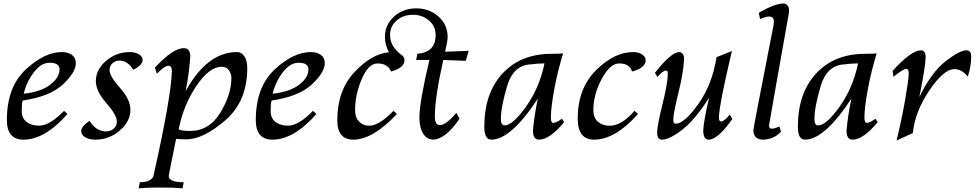

<svg xmlns="http://www.w3.org/2000/svg" viewBox="-20 -775 5490 1079"><path d="M112.3 9.8Q18.6 9.8 18.6 -100.1Q18.6 -285.2 124 -383.8Q229.5 -482.4 327.6 -482.4Q362.3 -482.4 384.3 -466.3Q406.2 -450.2 406.2 -419.9Q406.2 -368.2 333.3 -300.3Q260.3 -232.4 107.4 -210Q102.1 -194.3 102.1 -150.9Q102.1 -110.8 129.2 -89.8Q156.2 -68.8 200.2 -68.8Q258.8 -68.8 339.8 -151.9L359.4 -134.8Q232.4 9.8 112.3 9.8ZM113.3 -248.5Q208.5 -258.3 261.5 -298.3Q314.5 -338.4 314.5 -384.8Q314.5 -422.4 258.3 -422.4Q211.4 -422.4 170.4 -368.9Q129.4 -315.4 113.3 -248.5Z M515.6 9.8Q480 9.8 458.3 -3.9Q436.5 -17.6 436.5 -38.6Q436.5 -64.9 482.9 -96.2Q519.5 -36.6 575.2 -36.6Q602.1 -36.6 619.4 -52.2Q636.7 -67.9 636.7 -92.3Q636.7 -128.4 577.6 -195.8Q518.6 -263.2 518.6 -318.8Q518.6 -384.3 576.7 -433.3Q634.8 -482.4 708.5 -482.4Q740.7 -482.4 761.2 -469.5Q781.7 -456.5 781.7 -438Q781.7 -409.2 729 -382.8Q696.8 -434.6 651.9 -434.6Q627.9 -434.6 611.8 -419.4Q595.7 -404.3 595.7 -381.3Q595.7 -347.2 654.3 -281.2Q712.9 -215.3 712.9 -157.7Q712.9 -92.8 653.3 -41.5Q593.8 9.8 515.6 9.8Z M1047.4 -39.1Q1155.8 -39.1 1218 -141.6Q1280.3 -244.1 1280.3 -335.9Q1280.3 -361.8 1265.9 -380.9Q1251.5 -399.9 1226.1 -399.9Q1156.2 -399.9 1083.7 -292.2Q1011.2 -184.6 983.9 -47.4Q1006.8 -39.1 1047.4 -39.1ZM1006.3 283.2Q956.1 278.8 878.4 278.8Q811.5 278.8 759.3 283.2L765.6 249Q827.1 249 841.8 216.3Q943.4 -235.8 945.8 -377.4Q945.8 -405.3 926.3 -405.3Q905.8 -405.3 861.3 -360.8L850.6 -395Q951.7 -504.4 1012.7 -504.4Q1049.3 -504.4 1049.3 -456.5Q1042 -353.5 1022.9 -262.7Q1144.5 -482.4 1311.5 -482.4Q1338.4 -482.4 1354 -457.5Q1369.6 -432.6 1369.6 -392.6Q1369.6 -206.1 1247.1 -99.6Q1124.5 6.8 1026.9 8.3Q1000.5 8.3 969.7 5.4Q928.7 206.1 928.2 213.4Q928.2 249 1012.2 249Z M1511.2 9.8Q1417.5 9.8 1417.5 -100.1Q1417.5 -285.2 1522.9 -383.8Q1628.4 -482.4 1726.6 -482.4Q1761.2 -482.4 1783.2 -466.3Q1805.2 -450.2 1805.2 -419.9Q1805.2 -368.2 1732.2 -300.3Q1659.2 -232.4 1506.3 -210Q1501 -194.3 1501 -150.9Q1501 -110.8 1528.1 -89.8Q1555.2 -68.8 1599.1 -68.8Q1657.7 -68.8 1738.8 -151.9L1758.3 -134.8Q1631.3 9.8 1511.2 9.8ZM1512.2 -248.5Q1607.4 -258.3 1660.4 -298.3Q1713.4 -338.4 1713.4 -384.8Q1713.4 -422.4 1657.2 -422.4Q1610.4 -422.4 1569.3 -368.9Q1528.3 -315.4 1512.2 -248.5Z M1965.8 9.8Q1875.5 9.8 1875.5 -99.1Q1875.5 -266.1 1971.4 -369.1Q2067.4 -472.2 2165.5 -481.4Q2143.1 -524.9 2143.1 -566.9Q2143.1 -635.7 2194.3 -681.9Q2245.6 -728 2319.3 -728Q2393.1 -728 2444.3 -681.9Q2495.6 -635.7 2495.6 -566.9Q2495.6 -544.4 2481.4 -484.4L2614.3 -489.3L2597.2 -433.1L2471.2 -438Q2423.8 -227.1 2423.8 -120.1Q2423.8 -71.8 2452.1 -71.8Q2486.8 -71.8 2544.4 -141.1L2562.5 -107.9Q2481.9 9.3 2414.1 9.3Q2378.9 9.3 2357.9 -24.2Q2336.9 -57.6 2336.9 -114.7Q2336.9 -201.2 2393.1 -438H2318.8L2325.2 -472.7Q2428.2 -481 2428.2 -578.1Q2428.2 -627.4 2391.1 -659.7Q2354 -691.9 2299.8 -691.9Q2246.1 -691.9 2209 -659.7Q2171.9 -627.4 2171.9 -578.1Q2171.9 -538.6 2194.1 -509Q2216.3 -479.5 2234.6 -467.8Q2252.9 -456.1 2252.9 -437Q2252.9 -393.1 2177.2 -373Q2159.7 -418.5 2101.6 -418.5Q2050.3 -418.5 2012.9 -330.6Q1975.6 -242.7 1975.6 -157.7Q1975.6 -112.8 1999 -90.6Q2022.5 -68.4 2053.7 -68.4Q2110.8 -68.4 2191.4 -152.3L2210.4 -134.3Q2075.2 9.8 1965.8 9.8Z M2815.4 -70.3Q2860.8 -70.3 2936 -175.3Q3011.2 -280.3 3040 -418.9Q2996.1 -418 2960.9 -413.1Q2864.7 -408.2 2829.8 -291Q2794.9 -173.8 2794.9 -106.4Q2794.9 -70.3 2815.4 -70.3ZM3008.8 9.8Q2975.1 9.8 2975.1 -41Q2981.9 -122.1 3002.4 -220.7Q2851.1 9.8 2741.2 9.8Q2701.7 9.8 2701.7 -63Q2701.7 -251.5 2804.2 -362.1Q2906.7 -472.7 3081.1 -472.7Q3128.4 -472.7 3144.5 -475.1Q3112.8 -371.6 3094.2 -269.8Q3075.7 -168 3075.7 -113.8Q3075.7 -84.5 3089.8 -84.5Q3106.4 -84.5 3137.7 -107.9L3150.4 -88.9Q3069.3 9.8 3008.8 9.8Z M3317.9 9.8Q3226.6 9.8 3226.6 -108.9Q3226.6 -277.3 3329.1 -379.9Q3431.6 -482.4 3538.6 -482.4Q3568.4 -482.4 3588.4 -469Q3608.4 -455.6 3608.4 -437Q3608.4 -393.1 3531.7 -373Q3518.6 -418.5 3460 -418.5Q3407.7 -418.5 3361.1 -330.6Q3314.5 -242.7 3314.5 -157.7Q3314.5 -112.8 3340.3 -90.6Q3366.2 -68.4 3406.7 -68.4Q3473.6 -68.4 3545.9 -152.3L3565.4 -134.3Q3437.5 9.8 3317.9 9.8Z M3962.9 9.8Q3932.1 9.8 3932.1 -42Q3934.6 -97.7 3965.3 -226.6Q3886.2 -101.6 3814.2 -45.9Q3742.2 9.8 3699.2 9.8Q3672.9 9.8 3672.9 -31.2Q3674.3 -73.2 3702.6 -187.3Q3731 -301.3 3732.9 -355.5Q3732.9 -370.1 3730.7 -374.3Q3728.5 -378.4 3721.7 -378.4Q3706.5 -378.4 3674.3 -342.3L3660.6 -365.7Q3752.4 -482.4 3797.4 -482.4Q3809.1 -482.4 3816.7 -472.2Q3824.2 -461.9 3824.2 -443.4Q3821.8 -371.6 3793.5 -257.1Q3765.1 -142.6 3763.7 -105.5Q3763.7 -79.6 3776.9 -79.6Q3824.7 -79.6 3903.3 -188.7Q3981.9 -297.9 4006.8 -453.6L4093.3 -488.3Q4022.5 -191.4 4020 -114.7Q4020 -92.3 4033.2 -92.3Q4049.3 -92.3 4081.1 -130.9L4095.7 -106.4Q4013.7 9.8 3962.9 9.8Z M4263.2 9.8Q4213.9 6.3 4213.9 -45.4Q4213.9 -55.2 4327.6 -636.2Q4329.1 -646 4329.1 -654.3Q4329.1 -682.1 4302.7 -682.1Q4283.7 -682.1 4251.5 -668L4244.1 -702.6Q4333 -755.4 4384.8 -755.4Q4395.5 -755.4 4405 -744.9Q4414.6 -734.4 4414.6 -716.3Q4414.6 -707.5 4412.6 -697.8Q4302.2 -77.6 4301.8 -69.8Q4301.8 -51.8 4318.4 -51.8Q4333 -51.8 4359.9 -64.5L4369.1 -35.6Q4329.1 9.8 4263.2 9.8Z M4577.6 -70.3Q4623 -70.3 4698.2 -175.3Q4773.4 -280.3 4802.2 -418.9Q4758.3 -418 4723.1 -413.1Q4627 -408.2 4592 -291Q4557.1 -173.8 4557.1 -106.4Q4557.1 -70.3 4577.6 -70.3ZM4771 9.8Q4737.3 9.8 4737.3 -41Q4744.1 -122.1 4764.6 -220.7Q4613.3 9.8 4503.4 9.8Q4463.9 9.8 4463.9 -63Q4463.9 -251.5 4566.4 -362.1Q4668.9 -472.7 4843.3 -472.7Q4890.6 -472.7 4906.7 -475.1Q4875 -371.6 4856.4 -269.8Q4837.9 -168 4837.9 -113.8Q4837.9 -84.5 4852.1 -84.5Q4868.7 -84.5 4899.9 -107.9L4912.6 -88.9Q4831.5 9.8 4771 9.8Z M5018.6 14.6Q5048.3 -107.9 5066.9 -215.3Q5085.4 -322.8 5086.9 -361.8Q5086.9 -387.7 5072.8 -387.7Q5056.6 -387.7 5000.5 -343.3L4996.6 -377Q5101.1 -492.2 5156.2 -492.2Q5182.1 -492.2 5182.1 -451.2Q5179.7 -394.5 5146.5 -229.5Q5214.4 -369.1 5293.9 -430.7Q5373.5 -492.2 5409.7 -492.2Q5424.3 -492.2 5430.9 -484.4Q5437.5 -476.6 5438 -453.6Q5437.5 -403.8 5418.9 -344.2Q5384.8 -386.7 5343.3 -386.7Q5283.7 -386.7 5202.6 -266.6Q5121.6 -146.5 5109.9 -27.3Z"/></svg>

Font: Kelvinch
Style: Italic
Weight: 400
Italic angle: -10°
Designer: Paul James Miller
Foundry: High-Logic / Made with FontCreator
Version: Version 3.40;July 22, 2017;FontCreator 11.0.0.2388 64-bit